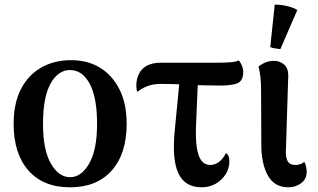

<svg xmlns="http://www.w3.org/2000/svg" viewBox="-20 -783 1355 817"><path d="M278 14Q164 14 101 -57.5Q38 -129 38 -256Q38 -342 68.5 -402.5Q99 -463 154.5 -495Q210 -527 283 -527Q353 -527 405.5 -495Q458 -463 488.5 -402.5Q519 -342 519 -256Q519 -129 455.5 -57.5Q392 14 278 14ZM278 -29Q326 -29 359.5 -87Q393 -145 393 -256Q393 -369 361.5 -427Q330 -485 278 -485Q227 -485 195 -427Q163 -369 163 -256Q163 -145 196.5 -87Q230 -29 278 -29Z M838 14Q767 14 739 -45.5Q711 -105 724 -232L746 -459H823L815 -269Q811 -199 817 -158Q823 -117 837.5 -99Q852 -81 875 -81Q895 -81 912.5 -94.5Q930 -108 941 -131Q949 -128 952.5 -119Q956 -110 956 -97Q956 -67 940.5 -42Q925 -17 898.5 -1.5Q872 14 838 14ZM564 -392Q560 -403 560 -416Q560 -447 571.5 -469.5Q583 -492 606 -504Q629 -516 663 -516H886Q938 -516 961 -518Q984 -520 996 -526Q1003 -519 1009 -504.5Q1015 -490 1015 -477Q1015 -442 994 -430.5Q973 -419 917 -419Q841 -419 779 -422.5Q717 -426 663 -426Q635 -426 611.5 -418Q588 -410 564 -392Z M1207 14Q1148 14 1120 -36Q1092 -86 1092 -166L1091 -391Q1091 -432 1088 -456.5Q1085 -481 1080 -500Q1099 -514 1114 -519Q1129 -524 1147 -524Q1172 -524 1191 -506.5Q1210 -489 1206 -444L1197 -155Q1194 -117 1203 -99Q1212 -81 1238 -81Q1247 -81 1256.5 -84Q1266 -87 1274 -94Q1280 -87 1282.5 -74.5Q1285 -62 1285 -52Q1285 -21 1261.5 -3.5Q1238 14 1207 14ZM1173 -574Q1163 -575 1150 -577Q1137 -579 1130 -583L1149 -763Q1173 -764 1202 -757Q1231 -750 1245 -740Z"/></svg>

Font: Arima SemiBold
Style: Regular
Weight: 600
Designer: Joana Correia and Natanael Gama
Foundry: NDISCOVER
Version: Version 1.101;gftools[0.9.23]